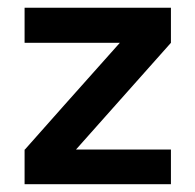

<svg xmlns="http://www.w3.org/2000/svg" viewBox="-20 -472 500 492"><path d="M418 -452.1Q418 -421.9 418 -362.3Q336.9 -271.5 174.8 -88.9Q255.9 -88.9 418 -88.9Q418 -59.6 418 0Q293 0 43 0Q43 -29.3 43 -87.9Q43 -88.9 43 -88.9Q43 -88.9 43.9 -88.9Q125 -180.7 287.1 -362.3Q206.1 -362.3 43 -362.3Q43 -391.6 43 -452.1Q168 -452.1 418 -452.1Z"/></svg>

Font: Bestnet font
Style: Regular
Weight: 400
Version: Version 1.0